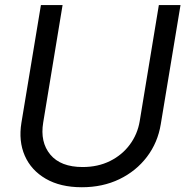

<svg xmlns="http://www.w3.org/2000/svg" viewBox="-20 -748 752 779"><path d="M312 11.7Q225.1 11.7 165.8 -22.7Q106.4 -57.1 80.6 -116.2Q54.7 -175.3 66.9 -250L146 -727.5H233.9L155.3 -251Q142.1 -171.4 184.1 -120.8Q226.1 -70.3 315.4 -70.3Q377.4 -70.3 426.5 -94.7Q475.6 -119.1 506.8 -161.4Q538.1 -203.6 546.9 -256.8L624.5 -727.5H712.4L632.3 -244.1Q620.1 -169.4 576.2 -111.6Q532.2 -53.7 464.4 -21Q396.5 11.7 312 11.7Z"/></svg>

Font: Inter Display
Style: Italic
Weight: 400
Italic angle: -9.39999°
Designer: Rasmus Andersson
Foundry: rsms
Version: Version 4.000;git-a52131595